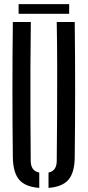

<svg xmlns="http://www.w3.org/2000/svg" viewBox="-20 -907 426 934"><path d="M42.5 -140Q40.5 -304.5 40.5 -470Q40.5 -635.5 42.5 -800H130Q128.5 -690.5 128 -576.5Q127.5 -462.5 128 -348.8Q128.5 -235 129.5 -125.5Q129.5 -100.5 139.5 -86.2Q149.5 -72 171 -67.5V7Q103 2 73.5 -32.5Q44 -67 42.5 -140ZM216 7V-67.5Q236.5 -72 246.2 -86.2Q256 -100.5 256 -125.5Q257 -235 257.8 -348.8Q258.5 -462.5 258.2 -576.5Q258 -690.5 256 -800H343.5Q345.5 -635.5 345.5 -470Q345.5 -304.5 343.5 -140Q342.5 -67 312.8 -32.5Q283 2 216 7ZM70.5 -887H316.5V-840H70.5Z"/></svg>

Font: Big Shoulders Stencil Display Thin SemiBold
Style: Regular
Weight: 600
Version: Version 2.001